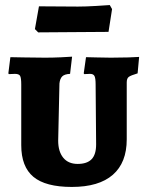

<svg xmlns="http://www.w3.org/2000/svg" viewBox="-20 -730 582 759"><path d="M64 -156V-396Q64 -422 59.5 -430Q55 -438 39 -438L15 -437L13 -440L21 -504Q34 -504 73 -503Q112 -502 158 -502Q189 -502 221 -503.5Q253 -505 265 -506L257 -438Q235 -437 226 -428Q217 -419 215 -400L210 -174Q210 -131 230 -106.5Q250 -82 287 -82Q324 -82 342 -100.5Q360 -119 360 -159L358 -396Q358 -421 353.5 -429.5Q349 -438 336 -438L313 -437L311 -440L320 -504Q331 -504 360.5 -503Q390 -502 418 -502Q456 -502 487.5 -503Q519 -504 530 -505L524 -440Q497 -432 489 -426Q481 -420 481 -404V-179Q481 -87 426 -39Q371 9 264 9Q160 9 112 -31Q64 -71 64 -156ZM118 -615 134 -705 288 -704Q319 -704 360 -706.5Q401 -709 414 -710L423 -694L409 -604L268 -603L131 -602Z"/></svg>

Font: Alegreya SC ExtraBold
Style: Regular
Weight: 800
Designer: Juan Pablo del Peral
Foundry: Huerta Tipografica
Version: Version 2.007; ttfautohint (v1.6)